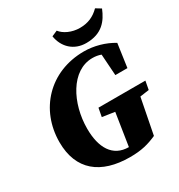

<svg xmlns="http://www.w3.org/2000/svg" viewBox="-202 -1000 1079 1155"><g transform="rotate(-30 337.0 -422.5)"><path d="M41 -272C41 -79 162 18 365 18C446 18 495 4 552 -21L600 -267L663 -276L674 -335H348L337 -276L423 -263C414 -202 404 -142 395 -83L388 -38C277 -38 226 -127 226 -259C226 -435 318 -612 465 -612C486 -612 505 -609 524 -602L534 -454H618L641 -616C583 -652 509 -672 441 -672C202 -672 41 -497 41 -272ZM480 -708C590 -708 636 -770 665 -841L629 -863C591 -825 549 -806 492 -806C437 -806 386 -830 362 -862L323 -845C336 -764 395 -708 480 -708Z"/></g></svg>

Font: Source Serif Pro Black
Style: Italic
Weight: 900
Italic angle: -12°
Designer: Frank Grießhammer
Foundry: Adobe Systems Incorporated
Version: Version 3.001;hotconv 1.0.111;makeotfexe 2.5.65597